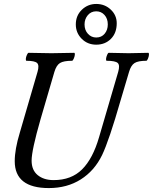

<svg xmlns="http://www.w3.org/2000/svg" viewBox="-20 -934 770 967"><path d="M464.8 -709Q420.9 -709 391.4 -738.8Q361.8 -768.6 361.8 -811Q361.8 -855.5 392.1 -884.8Q422.4 -914.1 464.8 -914.1Q507.8 -914.1 537.8 -885.7Q567.9 -857.4 567.9 -816.9Q567.9 -767.6 538.6 -738.3Q509.3 -709 464.8 -709ZM464.8 -745.1Q491.2 -745.1 507.1 -764.2Q522.9 -783.2 522.9 -811Q522.9 -840.3 506.3 -858.6Q489.7 -877 464.8 -877Q438.5 -877 422.1 -857.4Q405.8 -837.9 405.8 -811Q405.8 -782.2 422.9 -763.7Q439.9 -745.1 464.8 -745.1ZM226.1 13.2Q54.2 13.2 54.2 -122.1Q54.2 -182.1 80.1 -267.1L168.9 -571.8Q178.7 -605 167 -616.5Q155.3 -627.9 112.8 -627.9Q109.4 -629.4 110.1 -638.2Q110.8 -647 115.5 -657.5Q120.1 -668 124 -668Q200.2 -666 238.8 -666Q277.8 -666 354 -668Q357.9 -666.5 356.9 -657.7Q356 -648.9 351.3 -638.4Q346.7 -627.9 342.8 -627.9Q300.3 -627.9 282 -616.5Q263.7 -605 253.9 -571.8L184.1 -333Q139.2 -176.8 139.2 -125Q139.2 -77.1 169.9 -52Q200.7 -26.9 250 -26.9Q339.4 -26.9 393.6 -81.1Q447.8 -135.3 479 -243.2L575.2 -571.8Q585 -605.5 573 -616.7Q561 -627.9 517.1 -627.9Q513.2 -629.4 514.2 -638.2Q515.1 -647 519.5 -657.5Q523.9 -668 527.8 -668Q594.2 -666 627.9 -666Q660.6 -666 727.1 -668Q731 -666.5 730.2 -657.7Q729.5 -648.9 725.1 -638.4Q720.7 -627.9 716.8 -627.9Q675.8 -627.9 657.7 -616.5Q639.6 -605 629.9 -571.8L587.9 -430.2Q529.3 -226.1 494.1 -152.8Q455.6 -73.7 386.7 -30.3Q317.9 13.2 226.1 13.2Z"/></svg>

Font: Junicode SmCond Medium
Style: Italic
Weight: 500
Width: 4
Italic angle: -11°
Designer: Peter S. Baker
Version: Version 2.206